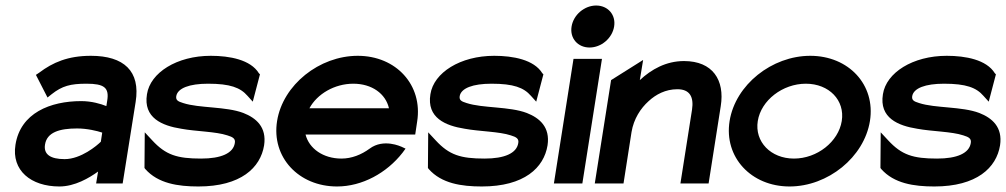

<svg xmlns="http://www.w3.org/2000/svg" viewBox="-20 -664 3642 695"><path d="M195 11C251 11 303 -20 335 -43L328 0H424L471 -295C489 -407 428 -462 309 -462C226 -462 171 -438 122 -401L110 -393L152 -311L167 -323C205 -353 235 -361 293 -361C357 -361 376 -347 368 -299L365 -280C345 -288 312 -298 274 -298C162 -298 54 -255 36 -140C21 -47 92 11 195 11ZM259 -199C296 -199 332 -190 350 -184L345 -151C331 -137 273 -88 214 -88C163 -88 137 -105 143 -141C150 -185 195 -199 259 -199Z M636 -198C690 -188 761 -188 803 -174C823 -168 833 -162 830 -146C824 -109 780 -90 708 -90C621 -90 580 -103 531 -156L504 -185L503 -56L506 -52C552 0 624 11 698 11C852 11 923 -57 936 -138C946 -204 907 -237 861 -255C798 -279 701 -272 643 -291C623 -297 616 -302 618 -316C623 -345 666 -361 733 -361C813 -361 850 -347 876 -317L895 -296L921 -395L917 -399C887 -448 811 -462 743 -462C620 -462 524 -401 512 -323C498 -237 567 -209 636 -198Z M1200 11C1291 11 1380 -38 1437 -111L1448 -126L1433 -133C1432 -133 1369 -164 1318 -126C1288 -104 1253 -90 1216 -90C1150 -90 1099 -126 1086 -177H1483L1490 -224C1511 -356 1414 -462 1275 -462C1136 -462 1004 -357 983 -226C962 -95 1061 11 1200 11ZM1259 -361C1326 -361 1376 -325 1388 -272H1100C1128 -324 1191 -361 1259 -361Z M1662 -198C1716 -188 1787 -188 1829 -174C1849 -168 1859 -162 1856 -146C1850 -109 1806 -90 1734 -90C1647 -90 1606 -103 1557 -156L1530 -185L1529 -56L1532 -52C1578 0 1650 11 1724 11C1878 11 1949 -57 1962 -138C1972 -204 1933 -237 1887 -255C1824 -279 1727 -272 1669 -291C1649 -297 1642 -302 1644 -316C1649 -345 1692 -361 1759 -361C1839 -361 1876 -347 1902 -317L1921 -296L1947 -395L1943 -399C1913 -448 1837 -462 1769 -462C1646 -462 1550 -401 1538 -323C1524 -237 1593 -209 1662 -198Z M2114 -492C2156 -492 2196 -525 2203 -568C2210 -611 2180 -644 2138 -644C2096 -644 2056 -611 2049 -568C2042 -525 2072 -492 2114 -492ZM2088 0 2159 -451H2056L1985 0Z M2237 0 2266 -186C2274 -234 2299 -272 2328 -298C2354 -322 2389 -341 2432 -341C2477 -341 2492 -313 2485 -267L2443 0H2545L2589 -280C2604 -374 2560 -443 2456 -443C2391 -443 2338 -413 2296 -374L2308 -447L2192 -374L2133 0Z M2838 11C2977 11 3108 -95 3129 -226C3150 -357 3052 -462 2913 -462C2774 -462 2642 -357 2621 -226C2600 -95 2699 11 2838 11ZM2897 -361C2981 -361 3039 -301 3027 -226C3015 -151 2938 -90 2854 -90C2770 -90 2711 -151 2723 -226C2735 -301 2813 -361 2897 -361Z M3300 -198C3354 -188 3425 -188 3467 -174C3487 -168 3497 -162 3494 -146C3488 -109 3444 -90 3372 -90C3285 -90 3244 -103 3195 -156L3168 -185L3167 -56L3170 -52C3216 0 3288 11 3362 11C3516 11 3587 -57 3600 -138C3610 -204 3571 -237 3525 -255C3462 -279 3365 -272 3307 -291C3287 -297 3280 -302 3282 -316C3287 -345 3330 -361 3397 -361C3477 -361 3514 -347 3540 -317L3559 -296L3585 -395L3581 -399C3551 -448 3475 -462 3407 -462C3284 -462 3188 -401 3176 -323C3162 -237 3231 -209 3300 -198Z"/></svg>

Font: Charger Pro
Style: BlkObl
Weight: 900
Designer: Jasper
Foundry: Cannot Into Space Fonts
Version: Version 1.09